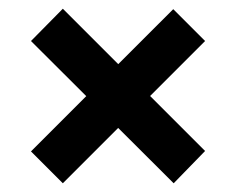

<svg xmlns="http://www.w3.org/2000/svg" viewBox="-20 -541 542 440"><path d="M124 -121 51 -194 377 -520 450 -447ZM378 -121 51 -447 124 -521 450 -195Z"/></svg>

Font: Bricolage Grotesque 60pt SemiBold
Style: Regular
Weight: 600
Version: Version 1.001;gftools[0.9.33.dev8+g029e19f]